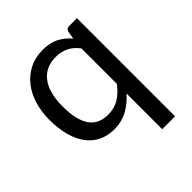

<svg xmlns="http://www.w3.org/2000/svg" viewBox="-189 -641 938 938"><g transform="rotate(-45 279.5 -172.5)"><path d="M482.5 -506.5V171.5H393.5V-75Q361.5 -38 320.8 -15.5Q280 7 227.5 7Q184 7 148.5 -9.8Q113 -26.5 88 -59Q63 -91.5 49.5 -140Q36 -188.5 36 -251.5Q36 -307.5 51 -355.8Q66 -404 94.2 -439.5Q122.5 -475 163 -495.2Q203.5 -515.5 255 -515.5Q304 -515.5 338.2 -498Q372.5 -480.5 399.5 -448.5L405.5 -488Q410.5 -506.5 429.5 -506.5ZM393.5 -141.5V-386.5Q369.5 -418.5 340 -432.2Q310.5 -446 275 -446Q204 -446 166 -395.5Q128 -345 128 -251.5Q128 -202 136.5 -166.8Q145 -131.5 161.5 -108.8Q178 -86 202 -75.5Q226 -65 257 -65Q300.5 -65 333.2 -85Q366 -105 393.5 -141.5Z"/></g></svg>

Font: LatoCHI
Style: Regular
Weight: 400
Designer: Lukasz Dziedzic
Foundry: tyPoland Lukasz Dziedzic
Version: Version 1.104